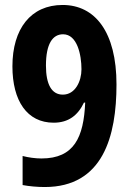

<svg xmlns="http://www.w3.org/2000/svg" viewBox="-20 -743 525 773"><path d="M160 10C395 10 449 -195 449 -403C449 -614 363 -723 232 -723C104 -723 30 -627 30 -476C30 -337 89 -249 196 -249C256 -249 294 -279 318 -330H323C317 -191 279 -105 147 -105C122 -105 94 -109 71 -115V2C97 7 131 10 160 10ZM233 -362C188 -362 165 -403 165 -479C165 -567 192 -605 234 -605C291 -605 308 -522 308 -464C308 -416 283 -362 233 -362Z"/></svg>

Font: Noto Sans Devanagari UI Condensed
Style: Bold
Weight: 700
Width: 3
Designer: Jelle Bosma - Monotype Design Team
Foundry: Monotype Imaging Inc.
Version: Version 2.004